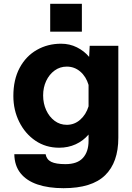

<svg xmlns="http://www.w3.org/2000/svg" viewBox="-20 -796 690 1006"><path d="M447 -498 450 -556H600V-74Q600 55 530.5 122.5Q461 190 313 190Q234 190 176.5 170.5Q119 151 87.5 111.5Q56 72 55 12H219Q224 40 248.5 52Q273 64 323 64Q385 64 414.5 31.5Q444 -1 444 -58V-91Q416 -58 376.5 -40Q337 -22 290 -22Q220 -22 166 -58.5Q112 -95 81 -157Q50 -219 50 -293Q50 -379 83 -440.5Q116 -502 173 -534.5Q230 -567 300 -567Q345 -567 383 -548Q421 -529 447 -498ZM330 -142Q370 -142 400.5 -169Q431 -196 444 -239V-351Q431 -395 400.5 -421Q370 -447 330 -447Q294 -447 266 -426.5Q238 -406 222 -372Q206 -338 206 -296Q206 -254 222 -219Q238 -184 266 -163Q294 -142 330 -142ZM243 -630V-776H409V-630Z"/></svg>

Font: Azeret Mono Thin
Style: Regular
Weight: 100
Designer: Martin Vácha
Foundry: Displaay
Version: Version 1.002